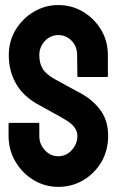

<svg xmlns="http://www.w3.org/2000/svg" viewBox="-20 -726 476 756"><path d="M209.5 9.8Q156.2 9.8 111.3 -17.6Q66.9 -44.9 40.3 -90.6Q13.7 -136.2 13.7 -190.9V-236.8Q13.7 -242.2 18.6 -242.2H130.9Q134.8 -242.2 134.8 -236.8V-190.9Q134.8 -158.2 156.7 -134.5Q178.7 -110.8 209.5 -110.8Q240.7 -110.8 262.7 -135Q284.7 -159.2 284.7 -190.9Q284.7 -227.5 236.8 -254.9Q229 -259.8 216.6 -266.8Q204.1 -273.9 187 -283.2Q169.9 -292.5 153.8 -301.5Q137.7 -310.5 122.6 -318.8Q67.9 -351.1 41.3 -399.7Q14.6 -448.2 14.6 -508.8Q14.6 -564.5 42 -609.4Q69.3 -653.8 113.5 -679.9Q157.7 -706.1 209.5 -706.1Q262.7 -706.1 307.1 -679.7Q351.6 -652.8 378.2 -608.4Q404.8 -564 404.8 -508.8V-426.8Q404.8 -422.9 400.9 -422.9H288.6Q284.7 -422.9 284.7 -426.8L283.7 -508.8Q283.7 -543.9 261.7 -565.9Q239.7 -587.9 209.5 -587.9Q178.7 -587.9 156.7 -564.5Q134.8 -541 134.8 -508.8Q134.8 -476.1 148.7 -454.1Q162.6 -432.1 199.7 -412.1Q203.6 -410.2 217.8 -402.3Q231.9 -394.5 249.3 -385Q266.6 -375.5 280.8 -367.9Q294.9 -360.4 297.9 -358.9Q347.7 -331.1 376.7 -290.5Q405.8 -250 405.8 -190.9Q405.8 -133.8 379.4 -88.4Q352.5 -43 308.1 -16.6Q263.7 9.8 209.5 9.8Z"/></svg>

Font: WRV
Style: Display
Weight: 400
Designer: Will Viles x Danh Hong
Version: Version 8.001; ttfautohint (v1.8.3)